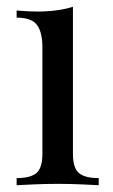

<svg xmlns="http://www.w3.org/2000/svg" viewBox="-20 -546 333 566"><path d="M195 -526V-93Q195 -51 212.5 -36Q230 -21 271 -21V0Q254 -1 219.5 -2.5Q185 -4 150 -4Q116 -4 81 -2.5Q46 -1 29 0V-21Q70 -21 87.5 -36Q105 -51 105 -93V-406Q105 -451 89 -472.5Q73 -494 29 -494V-515Q61 -512 91 -512Q120 -512 146.5 -515.5Q173 -519 195 -526Z"/></svg>

Font: Playfair Display
Style: Regular
Weight: 400
Designer: Claus Eggers Sørensen
Foundry: Claus Eggers Sørensen
Version: Version 1.203